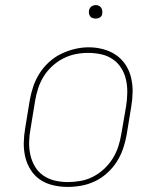

<svg xmlns="http://www.w3.org/2000/svg" viewBox="-20 -727 640 755"><path d="M246 8Q217 8 189 1.5Q161 -5 138.5 -20Q116 -35 101 -58.5Q86 -82 79.5 -109Q73 -136 73.5 -165Q74 -194 79 -223L97 -333Q102 -361 111 -387.5Q120 -414 135.5 -438.5Q151 -463 173 -483Q195 -503 221 -515.5Q247 -528 274.5 -534.5Q302 -541 329 -541Q358 -541 386 -533.5Q414 -526 436.5 -510.5Q459 -495 474 -472Q489 -449 495.5 -421.5Q502 -394 501.5 -365Q501 -336 496 -307L478 -197Q473 -169 464 -142.5Q455 -116 439.5 -91.5Q424 -67 402 -47Q380 -27 354 -14.5Q328 -2 300.5 3Q273 8 246 8ZM246 -11Q271 -11 296.5 -15.5Q322 -20 345.5 -32Q369 -44 389 -62.5Q409 -81 423 -103.5Q437 -126 445 -150.5Q453 -175 457 -200L476 -310Q480 -336 480.5 -362.5Q481 -389 475.5 -413.5Q470 -438 457 -459Q444 -480 423.5 -494Q403 -508 378 -513.5Q353 -519 326 -519Q301 -519 276.5 -514Q252 -509 228.5 -497Q205 -485 185 -466.5Q165 -448 151.5 -426Q138 -404 130 -379.5Q122 -355 118 -330L100 -220Q95 -194 94.5 -168Q94 -142 99.5 -117.5Q105 -93 117.5 -72Q130 -51 150 -37Q170 -23 195 -17Q220 -11 246 -11ZM356 -654Q350 -654 344 -656Q338 -658 334.5 -663Q331 -668 330 -674Q329 -680 330 -686Q331 -691 333.5 -695Q336 -699 339.5 -701.5Q343 -704 347.5 -705.5Q352 -707 356 -707Q363 -707 368.5 -704.5Q374 -702 377.5 -697Q381 -692 382 -686Q383 -680 382 -674Q382 -669 379.5 -665Q377 -661 373 -658.5Q369 -656 365 -655Q361 -654 356 -654Z"/></svg>

Font: Iosevka Curly Slab ThEx
Style: Italic
Weight: 100
Width: 7
Italic angle: -9°
Monospace: yes
Designer: Belleve Invis
Foundry: Belleve Invis
Version: Version 11.1.0; ttfautohint (v1.8.3)